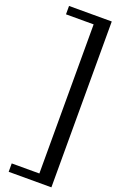

<svg xmlns="http://www.w3.org/2000/svg" viewBox="-187 -813 652 1077"><g transform="rotate(20 139.5 -275.0)"><path d="M279 220H24V170H189V-720H24V-770H279Z"/></g></svg>

Font: Girassol
Style: Regular
Weight: 400
Width: 3
Designer: Liam Spradlin
Version: Version 1.004